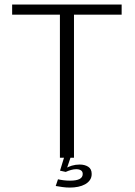

<svg xmlns="http://www.w3.org/2000/svg" viewBox="-20 -695 594 846"><path d="M244 0H306V-630.5H516V-675H33.5V-630.5H244ZM288 131.5Q307 131.5 324.2 128Q341.5 124.5 355 117Q368.5 109.5 376.2 98.2Q384 87 384 71.5Q384 49.5 368.8 39.8Q353.5 30 331 30Q313 30 296.2 35Q279.5 40 270.5 47L269.5 62.5Q280.5 57.5 292.8 54Q305 50.5 316 50.5Q328.5 50.5 336.5 55.5Q344.5 60.5 344.5 71.5Q344.5 86.5 330.5 93.8Q316.5 101 288.5 101Q273 101 259.5 99.2Q246 97.5 235.5 95L225.5 124.5Q239 127 255 129.2Q271 131.5 288 131.5ZM269.5 62.5 290.5 0H262L244.5 57Z"/></svg>

Font: Anybody Thin Light
Style: Regular
Weight: 300
Version: Version 1.113;gftools[0.9.25]